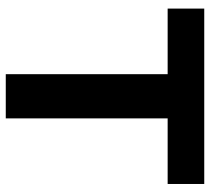

<svg xmlns="http://www.w3.org/2000/svg" viewBox="-52 -694 745 682"><g transform="rotate(90 321.0 -352.5)"><path d="M243 0V-575H10V-705H633V-575H400V0Z"/></g></svg>

Font: Nunito Sans 11pt ExtraBold
Style: Regular
Weight: 800
Version: Version 3.101;gftools[0.9.27]